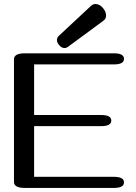

<svg xmlns="http://www.w3.org/2000/svg" viewBox="-20 -925 667 945"><path d="M540.5 0H102.1Q48.8 0 48.8 -29.3V-633.3Q48.8 -662.6 102.1 -662.6H540.5Q590.3 -662.6 590.3 -635.3Q590.3 -607.9 540.5 -607.9H147.9V-358.9H478.5Q527.8 -358.9 527.8 -331.5Q527.8 -304.2 478.5 -304.2H147.9V-54.7H540.5Q590.3 -54.7 590.3 -27.3Q590.3 0 540.5 0ZM297.4 -688.5Q283.2 -688.5 271 -703.1Q260.3 -715.3 260.3 -728Q260.3 -739.7 270 -749L427.7 -896Q437.5 -905.3 449.7 -905.3Q472.2 -905.3 489.3 -882.3Q502 -865.7 502 -849.1Q502 -832.5 488.8 -822.8L314.9 -694.8Q306.6 -688.5 297.4 -688.5Z"/></svg>

Font: Gayathri
Style: Bold
Weight: 700
Designer: Binoy Dominic <binoy.domenic@gmail.com>
Foundry: SMC
Version: Version 1.000